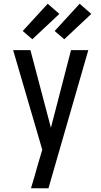

<svg xmlns="http://www.w3.org/2000/svg" viewBox="-20 -1002 540 1022"><path d="M145 0Q155 -33 164.5 -65.5Q174 -98 183 -131L205 -205L50 -735H142L251 -322L358 -735H450L238 0ZM322 -793 271 -837 404 -982 466 -928ZM152 -793 101 -837 234 -982 296 -928Z"/></svg>

Font: Iosevka Medium
Style: Regular
Weight: 500
Monospace: yes
Designer: Belleve Invis
Foundry: Belleve Invis
Version: Version 32.5.0; ttfautohint (v1.8.4)